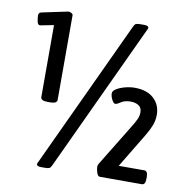

<svg xmlns="http://www.w3.org/2000/svg" viewBox="-79 -779 829 858"><g transform="rotate(10 335.0 -350.0)"><path d="M141 -289Q110 -289 110 -306V-632L48 -620Q38 -620 35 -636.5Q32 -653 32 -663Q32 -675 45 -678L164 -703Q170 -703 177 -699Q184 -695 184 -690V-306Q184 -289 153 -289ZM164 3Q143 3 143 -7Q143 -11 148 -20L459 -687Q464 -698 470 -700.5Q476 -703 491 -703H506Q527 -703 527 -693Q527 -689 522 -680L211 -13Q206 -2 200 0.5Q194 3 179 3ZM430 0Q420 0 415 -16Q410 -32 410 -43Q410 -49 414 -56L529 -244Q544 -268 551 -283.5Q558 -299 558 -315Q558 -336 543.5 -345.5Q529 -355 507 -355Q480 -355 464 -344Q448 -333 440 -333Q433 -333 425 -348Q417 -363 417 -377Q417 -388 432.5 -397.5Q448 -407 470.5 -413Q493 -419 514 -419Q570 -419 601 -390.5Q632 -362 632 -316Q632 -291 622.5 -267Q613 -243 597 -217L504 -63H620Q636 -63 636 -36V-27Q636 0 620 0Z"/></g></svg>

Font: Asap Condensed SemiBold
Style: Regular
Weight: 600
Width: 3
Designer: Pablo Cosgaya
Foundry: Omnibus-Type
Version: Version 3.001; ttfautohint (v1.8.4.7-5d5b)